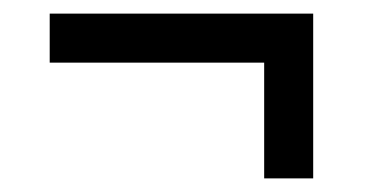

<svg xmlns="http://www.w3.org/2000/svg" viewBox="-20 -359 540 282"><path d="M53 -339H440V-97H368V-267H53Z"/></svg>

Font: Newsreader Text ExtraBold
Style: Regular
Weight: 800
Designer: Hugues Gentile
Foundry: Production Type
Version: Version 1.001